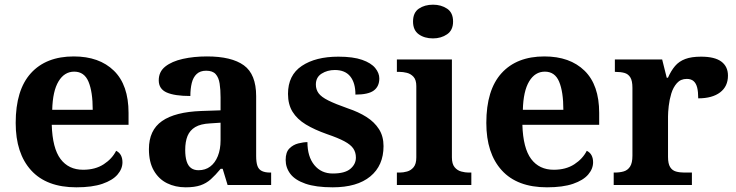

<svg xmlns="http://www.w3.org/2000/svg" viewBox="-20 -790 3144 820"><path d="M306 10Q179 10 113 -62.5Q47 -135 47 -265Q47 -406 112 -477.5Q177 -549 295 -549Q404 -549 466.5 -488Q529 -427 529 -308V-257H201Q204 -157 238.5 -111Q273 -65 335 -65Q387 -65 423 -88.5Q459 -112 476 -146Q490 -139 496.5 -126.5Q503 -114 503 -97Q503 -69 482 -44.5Q461 -20 417.5 -5Q374 10 306 10ZM376 -321Q376 -398 358 -441Q340 -484 297 -484Q255 -484 230 -442.5Q205 -401 203 -321Z M773 10Q729 10 693.5 -7.5Q658 -25 637 -61.4Q616 -97.7 616 -153Q616 -234 672 -273Q728 -312 840 -316L922 -318.8V-374Q922 -407.6 918 -433.3Q914 -459 901 -473.5Q888 -488 860.5 -488Q835 -488 820 -474Q805 -460 799 -435.5Q793 -411 793 -380Q726 -380 692 -395Q658 -410 658 -447Q658 -483.8 686 -505.9Q714 -528 760.9 -538.5Q807.8 -549 863.8 -549Q969 -549 1021.5 -511Q1074 -473 1074 -379.4V-124.1Q1074 -96.6 1079.5 -81.3Q1085 -66 1098.7 -59.5Q1112.4 -53 1134 -53H1138V0H952L931 -69H922.4Q900 -42 880.5 -24.5Q861 -7 836 1.5Q811 10 773 10ZM827.8 -63Q857 -63 877.8 -78.7Q898.7 -94.3 910.3 -123.3Q922 -152.3 922 -191V-266L877 -263Q837 -261 813.9 -247.3Q790.9 -233.5 780.9 -209.3Q771 -185.1 771 -149.4Q771 -121 777 -101.5Q783 -82 795.8 -72.5Q808.6 -63 827.8 -63Z M1401 10Q1329 10 1284.5 -5.5Q1240 -21 1220 -47.5Q1200 -74 1200 -107Q1200 -140 1216 -156Q1232 -172 1254 -177.5Q1276 -183 1293 -183Q1293 -121 1322.5 -85Q1352 -49 1401 -49Q1453 -49 1476.5 -69Q1500 -89 1500 -117Q1500 -139 1489 -155.5Q1478 -172 1451 -186.5Q1424 -201 1377 -217Q1323 -236 1286 -258.5Q1249 -281 1229.5 -312.5Q1210 -344 1210 -389Q1210 -469 1269 -508.5Q1328 -548 1425 -548Q1488 -548 1526.5 -534.5Q1565 -521 1582.5 -499.5Q1600 -478 1600 -455Q1600 -421 1576.5 -403.5Q1553 -386 1498 -386Q1498 -436 1476 -463.5Q1454 -491 1410 -491Q1378 -491 1353.5 -475.5Q1329 -460 1329 -429Q1329 -408 1340.5 -392Q1352 -376 1382 -361Q1412 -346 1466 -327Q1511 -312 1545 -290.5Q1579 -269 1598.5 -238.5Q1618 -208 1618 -166Q1618 -83 1561.5 -36.5Q1505 10 1401 10Z M1675 0V-53H1687Q1702 -53 1718.5 -57.5Q1735 -62 1746.5 -75.9Q1758 -89.8 1758 -117.7V-422Q1758 -448.9 1746 -462Q1734 -475 1717.5 -479Q1701 -483 1687 -483H1675V-536H1910V-118Q1910 -90 1921.5 -76Q1933 -62 1950 -57.5Q1967 -53 1981 -53H1993V0ZM1829.1 -626Q1793 -626 1768.5 -643.5Q1744 -661 1744 -698Q1744 -736 1768.7 -753Q1793.5 -770 1829.5 -770Q1864 -770 1889.5 -753Q1915 -736 1915 -698Q1915 -661 1889.4 -643.5Q1863.8 -626 1829.1 -626Z M2316 10Q2189 10 2123 -62.5Q2057 -135 2057 -265Q2057 -406 2122 -477.5Q2187 -549 2305 -549Q2414 -549 2476.5 -488Q2539 -427 2539 -308V-257H2211Q2214 -157 2248.5 -111Q2283 -65 2345 -65Q2397 -65 2433 -88.5Q2469 -112 2486 -146Q2500 -139 2506.5 -126.5Q2513 -114 2513 -97Q2513 -69 2492 -44.5Q2471 -20 2427.5 -5Q2384 10 2316 10ZM2386 -321Q2386 -398 2368 -441Q2350 -484 2307 -484Q2265 -484 2240 -442.5Q2215 -401 2213 -321Z M2601 0V-53H2604Q2627 -53 2643.9 -58Q2660.9 -63 2670.9 -78.5Q2681 -94 2681 -125V-415Q2681 -445 2672 -459.5Q2663 -474 2647 -478.5Q2631 -483 2609 -483H2606V-536H2808L2827.5 -458H2832.7Q2846 -488 2863 -508Q2880 -528 2906.5 -538Q2933 -548 2974 -548Q3032.6 -548 3060.8 -526.9Q3089 -505.8 3089 -467Q3089 -421 3055.5 -395.5Q3022 -370 2962 -370Q2962 -398 2957.5 -416Q2953 -434 2942.3 -443.5Q2931.6 -453 2913 -453Q2887 -453 2871 -435Q2855 -417 2847 -390.5Q2839 -364 2836 -337Q2833 -310 2833 -293V-120Q2833 -91 2842 -76.5Q2851 -62 2867 -57.5Q2883 -53 2903 -53H2935V0Z"/></svg>

Font: Noto Serif Armenian
Style: Regular
Weight: 400
Designer: Monotype Design Team
Foundry: Monotype Imaging Inc.
Version: Version 2.007